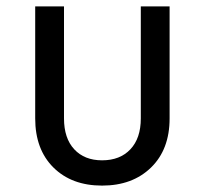

<svg xmlns="http://www.w3.org/2000/svg" viewBox="-20 -570 640 600"><path d="M299 10Q204 10 147 -46.5Q90 -103 90 -200V-550H180V-200Q180 -138 212 -103.5Q244 -69 299 -69Q355 -69 387.5 -103.5Q420 -138 420 -200V-550H510V-200Q510 -103 452 -46.5Q394 10 299 10Z"/></svg>

Font: JetBrainsMono NF
Style: Regular
Weight: 400
Designer: Philipp Nurullin, Konstantin Bulenkov
Foundry: JetBrains
Version: Version 2.251; ttfautohint (v1.8.3);Nerd Fonts 2.2.2